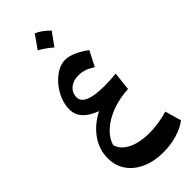

<svg xmlns="http://www.w3.org/2000/svg" viewBox="-390 -990 1405 1405"><g transform="rotate(-45 313.0 -287.5)"><path d="M250 -193.8Q105 -247.6 105 -355.5Q105 -406.2 125.5 -455.8Q146 -505.4 180.2 -545.9Q214.4 -586.4 256.1 -610.8Q297.9 -635.3 340.3 -635.3Q376.5 -635.3 421.6 -615.7Q466.8 -596.2 515.6 -560.1L456.1 -443.4Q419.4 -466.3 390.4 -476.1Q361.3 -485.8 328.1 -485.8Q273.4 -485.8 239.3 -456.8Q205.1 -427.7 205.1 -381.3Q205.1 -295.4 412.1 -295.4Q461.9 -295.4 530.3 -301.8L514.6 -158.2Q423.3 -153.8 346.7 -125.5Q270 -97.2 217.8 -50.8Q165.5 -4.4 147.5 54.7Q161.6 112.3 228.5 146.5Q295.4 180.7 399.9 180.7Q430.2 180.7 465.1 176.8Q500 172.9 533 166Q565.9 159.2 590.3 150.9L626.5 277.8Q583 312 514.6 332.5Q446.3 353 372.6 353Q276.4 353 203.9 320.8Q131.3 288.6 91.1 230.5Q50.8 172.4 50.8 95.7Q50.8 6.8 103 -68.8Q155.3 -144.5 250 -193.8ZM319.3 -928.2Q346.7 -918 372.3 -898.9Q397.9 -879.9 421.9 -855.5Q385.3 -804.2 348.6 -753.9Q326.2 -773.9 301 -792Q275.9 -810.1 247.1 -825.7Q265.6 -852.1 283.7 -877.4Q301.8 -902.8 319.3 -928.2Z"/></g></svg>

Font: Pinar-DS2-FD Bold
Style: Regular
Weight: 700
Designer: Amin Abedi
Version: Version 3.000